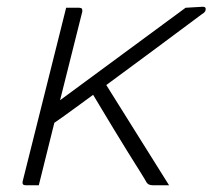

<svg xmlns="http://www.w3.org/2000/svg" viewBox="-20 -549 640 569"><path d="M95 0H56Q45 0 47 -11L151 -426L176 -526H215Q220 -526 223 -523Q224 -521 224 -515L158 -252Q251 -321 344 -389Q437 -457 530 -526L581 -529Q592 -529 589 -518Q589 -517 587 -514Q585 -511 577 -506Q502 -450 432.5 -398.5Q363 -347 295 -297Q341 -223 387 -150Q433 -77 481 0H433Q419 0 414 -9Q411 -15 396 -39Q381 -63 360 -96.5Q339 -130 318 -165Q297 -200 280 -228Q263 -256 256 -268Q227 -247 198.5 -226Q170 -205 141 -185Z"/></svg>

Font: Recursive Mn Lnr St Lt
Style: Italic
Weight: 300
Italic angle: -15°
Monospace: yes
Version: Version 1.079;hotconv 1.0.112;makeotfexe 2.5.65598; ttfautoh